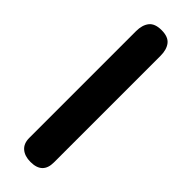

<svg xmlns="http://www.w3.org/2000/svg" viewBox="-260 -774 795 795"><g transform="rotate(45 137.0 -377.0)"><path d="M209 -59Q209 8 139 8Q105 8 85 -9Q65 -26 65 -59V-684Q65 -720 81.5 -741Q98 -762 137 -762Q176 -762 192.5 -741Q209 -720 209 -684Z"/></g></svg>

Font: Madimi One
Style: Regular
Weight: 400
Designer: Taurai Valerie Mtake, Mirko Velimirovic
Foundry: TaVaTake
Version: Version 1.000; ttfautohint (v1.8.4.7-5d5b)